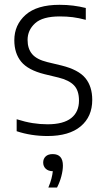

<svg xmlns="http://www.w3.org/2000/svg" viewBox="-20 -570 446 818"><path d="M182.5 9.5Q112.5 9.5 51 -11V-62Q87.5 -50.5 119 -45.5Q150.5 -40.5 182.5 -40.5Q250 -40.5 283.2 -66.8Q316.5 -93 316.5 -141.5Q316.5 -184.5 295.2 -206.5Q274 -228.5 229.5 -239.5L169.5 -254Q99.5 -271.5 70.2 -307.2Q41 -343 41 -398.5Q41 -464 89.2 -506.8Q137.5 -549.5 233.5 -549.5Q264.5 -549.5 292 -546Q319.5 -542.5 345.5 -536V-485.5Q315.5 -493.5 289.8 -496.8Q264 -500 234.5 -500Q161.5 -500 129.5 -470.8Q97.5 -441.5 97.5 -400Q97.5 -362.5 117 -339.5Q136.5 -316.5 181.5 -305.5L242 -291Q314.5 -273 343.8 -237.2Q373 -201.5 373 -144.5Q373 -73 323.8 -31.8Q274.5 9.5 182.5 9.5ZM186 229Q195 207.5 199.2 190.8Q203.5 174 205 159.5Q185.5 159 174.8 148.8Q164 138.5 164 122.5Q164 106.5 174.5 96.5Q185 86.5 204.5 86.5Q248 86.5 248 135.5Q248 155.5 241.5 180.5Q235 205.5 223 229Z"/></svg>

Font: Encode Sans SmCnd Lt
Style: Regular
Weight: 300
Width: 4
Designer: Multiple Designers
Foundry: Impallari Type
Version: Version 3.002; ttfautohint (v1.8.3) -l 8 -r 50 -G 200 -x 14 